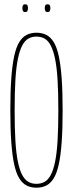

<svg xmlns="http://www.w3.org/2000/svg" viewBox="-20 -862 339 892"><path d="M149 -8Q171 -8 187.5 -17.5Q204 -27 216 -49.5Q228 -72 236 -111Q244 -150 247.5 -208.5Q251 -267 251 -349Q251 -431 247.5 -490Q244 -549 236 -588Q228 -627 216 -650Q204 -673 187.5 -682.5Q171 -692 149 -692Q128 -692 111.5 -682.5Q95 -673 83 -650Q71 -627 63 -588Q55 -549 51.5 -490Q48 -431 48 -349Q48 -267 51.5 -208.5Q55 -150 63 -111Q71 -72 83 -49.5Q95 -27 111.5 -17.5Q128 -8 149 -8ZM149 10Q124 10 104 0Q84 -10 69.5 -33.5Q55 -57 46 -98Q37 -139 32.5 -201Q28 -263 28 -349Q28 -436 32.5 -498Q37 -560 46 -601.5Q55 -643 69.5 -666.5Q84 -690 104 -700Q124 -710 149 -710Q175 -710 195 -700Q215 -690 229.5 -666.5Q244 -643 253 -601.5Q262 -560 266.5 -498Q271 -436 271 -349Q271 -263 266.5 -201Q262 -139 253 -98Q244 -57 229.5 -33.5Q215 -10 195 0Q175 10 149 10ZM201 -806Q193 -806 190.5 -811.5Q188 -817 188 -824Q188 -832 190.5 -837Q193 -842 201 -842Q209 -842 211.5 -837Q214 -832 214 -824Q214 -817 211.5 -811.5Q209 -806 201 -806ZM97 -806Q89 -806 86.5 -811.5Q84 -817 84 -824Q84 -832 86.5 -837Q89 -842 97 -842Q105 -842 107.5 -837Q110 -832 110 -824Q110 -817 107.5 -811.5Q105 -806 97 -806Z"/></svg>

Font: Georama ExtraCondensed Thin
Style: Regular
Weight: 100
Width: 2
Designer: Jean-Baptiste Levee
Foundry: Production Type
Version: Version 1.001